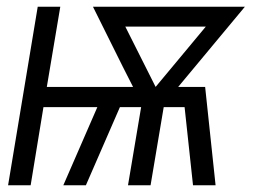

<svg xmlns="http://www.w3.org/2000/svg" viewBox="-20 -550 760 570"><path d="M4 0H71L109 -232H269L168 0H235L336 -232H399L360 0H427L466 -232H528L553 0H620L589 -292H509L707 -530H256L345 -351L375 -292H119L159 -530H92ZM442 -292 352 -471H591Z"/></svg>

Font: Iosevka Sparkle Light Oblique
Style: Regular
Weight: 300
Italic angle: -9°
Designer: Belleve Invis
Foundry: Belleve Invis
Version: Version 4.5.0; ttfautohint (v1.8.3)